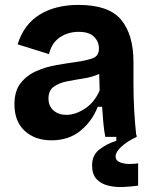

<svg xmlns="http://www.w3.org/2000/svg" viewBox="-20 -559 627 784"><path d="M190 14Q123 14 81 -24.5Q39 -63 39 -133Q39 -188 64.5 -220Q90 -252 129 -269Q168 -286 211.5 -293.5Q255 -301 292 -306Q339 -313 361.5 -322.5Q384 -332 384 -361Q384 -389 364 -409Q344 -429 301 -429Q258 -429 224.5 -406.5Q191 -384 180 -338L52 -378Q77 -459 141.5 -499Q206 -539 301 -539Q424 -539 474.5 -478.5Q525 -418 525 -305V-217Q525 -108 537 0H410Q405 -25 402 -57Q399 -89 397 -123H379Q357 -65 309 -25.5Q261 14 190 14ZM251 -90Q288 -90 327 -115.5Q366 -141 387 -190L385 -257Q356 -244 320.5 -238.5Q285 -233 252.5 -226.5Q220 -220 199 -204.5Q178 -189 178 -157Q178 -126 198.5 -108Q219 -90 251 -90ZM544 199Q516 203 483.5 204.5Q451 206 422 199Q393 192 374.5 172.5Q356 153 356 116Q356 74 387 50.5Q418 27 455 16V-7H538V0Q499 18 475.5 40Q452 62 452 79Q452 97 470.5 104Q489 111 511 110.5Q533 110 544 108Z"/></svg>

Font: Bricolage Grotesque 10pt Bricolage Grotesque 10pt Regular
Style: Bold
Weight: 700
Designer: Mathieu Triay
Foundry: Atelier Triay
Version: Version 1.000; ttfautohint (v1.8.4.7-5d5b);gftools[0.9.32]